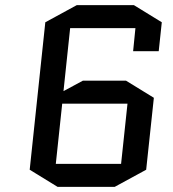

<svg xmlns="http://www.w3.org/2000/svg" viewBox="-20 -725 675 750"><path d="M254 -615 228 -369 304 -410H472L581 -343L551 -62L428 5H205L96 -62L157 -638L280 -705H503L612 -638L600 -525H500L509 -615ZM223 -320 198 -85H453L478 -320Z"/></svg>

Font: Quantico
Style: Italic
Weight: 400
Italic angle: -12°
Designer: Matt Desmond
Foundry: MADtype
Version: Version 2.002